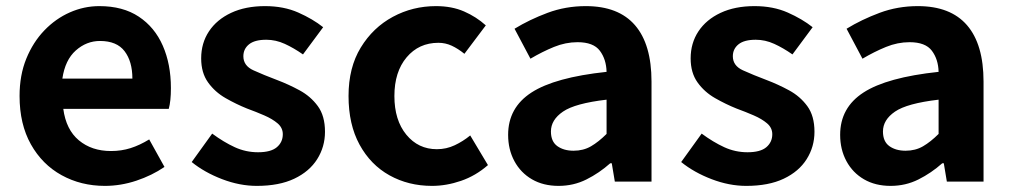

<svg xmlns="http://www.w3.org/2000/svg" viewBox="-20 -594 3308 628"><path d="M323 14Q245 14 181.5 -21Q118 -56 81 -122Q44 -188 44 -280Q44 -348 66 -402Q88 -456 125 -494.5Q162 -533 208.5 -553.5Q255 -574 305 -574Q382 -574 434 -539.5Q486 -505 512.5 -444.5Q539 -384 539 -306Q539 -263 532 -238H187Q196 -170 238 -135Q280 -100 343 -100Q377 -100 407 -109.5Q437 -119 468 -138L518 -48Q477 -20 426 -3Q375 14 323 14ZM184 -337H413Q413 -393 387.5 -426.5Q362 -460 307 -460Q263 -460 228 -429Q193 -398 184 -337Z M820 14Q764 14 706.5 -8Q649 -30 607 -64L674 -157Q712 -129 748 -112.5Q784 -96 824 -96Q866 -96 885.5 -112.5Q905 -129 905 -155Q905 -176 888 -190.5Q871 -205 844.5 -216.5Q818 -228 788 -239Q753 -253 718 -273Q683 -293 660.5 -324.5Q638 -356 638 -403Q638 -453 663.5 -491.5Q689 -530 736 -552Q783 -574 847 -574Q908 -574 955.5 -553Q1003 -532 1037 -505L971 -416Q941 -437 911.5 -450.5Q882 -464 851 -464Q813 -464 794.5 -449Q776 -434 776 -410Q776 -379 809 -364Q842 -349 887 -332Q924 -318 960 -298.5Q996 -279 1019.5 -247Q1043 -215 1043 -163Q1043 -114 1017.5 -73.5Q992 -33 942.5 -9.5Q893 14 820 14Z M1393 14Q1316 14 1254 -20.5Q1192 -55 1156 -121Q1120 -187 1120 -280Q1120 -373 1160 -438.5Q1200 -504 1265 -539Q1330 -574 1406 -574Q1458 -574 1498 -556.5Q1538 -539 1569 -511L1499 -418Q1478 -435 1457.5 -444.5Q1437 -454 1414 -454Q1350 -454 1310 -406.5Q1270 -359 1270 -280Q1270 -201 1309 -153.5Q1348 -106 1409 -106Q1440 -106 1467.5 -119Q1495 -132 1518 -151L1576 -54Q1536 -19 1488 -2.5Q1440 14 1393 14Z M1807 14Q1757 14 1720 -7.5Q1683 -29 1662.5 -67Q1642 -105 1642 -153Q1642 -242 1718.5 -291.5Q1795 -341 1964 -359Q1963 -400 1942 -428Q1921 -456 1869 -456Q1830 -456 1792 -440.5Q1754 -425 1715 -402L1663 -500Q1712 -530 1771 -552Q1830 -574 1896 -574Q2003 -574 2057 -511.5Q2111 -449 2111 -327V0H1991L1981 -60H1976Q1940 -28 1898 -7Q1856 14 1807 14ZM1856 -101Q1888 -101 1913 -115.5Q1938 -130 1964 -156V-268Q1861 -256 1821.5 -229Q1782 -202 1782 -164Q1782 -131 1803 -116Q1824 -101 1856 -101Z M2421 14Q2365 14 2307.5 -8Q2250 -30 2208 -64L2275 -157Q2313 -129 2349 -112.5Q2385 -96 2425 -96Q2467 -96 2486.5 -112.5Q2506 -129 2506 -155Q2506 -176 2489 -190.5Q2472 -205 2445.5 -216.5Q2419 -228 2389 -239Q2354 -253 2319 -273Q2284 -293 2261.5 -324.5Q2239 -356 2239 -403Q2239 -453 2264.5 -491.5Q2290 -530 2337 -552Q2384 -574 2448 -574Q2509 -574 2556.5 -553Q2604 -532 2638 -505L2572 -416Q2542 -437 2512.5 -450.5Q2483 -464 2452 -464Q2414 -464 2395.5 -449Q2377 -434 2377 -410Q2377 -379 2410 -364Q2443 -349 2488 -332Q2525 -318 2561 -298.5Q2597 -279 2620.5 -247Q2644 -215 2644 -163Q2644 -114 2618.5 -73.5Q2593 -33 2543.5 -9.5Q2494 14 2421 14Z M2893 14Q2843 14 2806 -7.5Q2769 -29 2748.5 -67Q2728 -105 2728 -153Q2728 -242 2804.5 -291.5Q2881 -341 3050 -359Q3049 -400 3028 -428Q3007 -456 2955 -456Q2916 -456 2878 -440.5Q2840 -425 2801 -402L2749 -500Q2798 -530 2857 -552Q2916 -574 2982 -574Q3089 -574 3143 -511.5Q3197 -449 3197 -327V0H3077L3067 -60H3062Q3026 -28 2984 -7Q2942 14 2893 14ZM2942 -101Q2974 -101 2999 -115.5Q3024 -130 3050 -156V-268Q2947 -256 2907.5 -229Q2868 -202 2868 -164Q2868 -131 2889 -116Q2910 -101 2942 -101Z"/></svg>

Font: Source Han Sans TC
Style: Bold
Weight: 700
Designer: Ryoko NISHIZUKA Ë•øÂ°öÊ∂ºÂ≠ê (kana, bopomofo & ideographs); Paul D. Hunt (Latin, Greek & Cyrillic); Sandoll Communicatio
Foundry: Adobe
Version: Version 2.004;hotconv 1.0.118;makeotfexe 2.5.65603